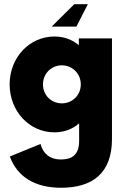

<svg xmlns="http://www.w3.org/2000/svg" viewBox="-20 -615 614 905"><path d="M394 -595.2H330.1L223.6 -489.7H340.3ZM351.6 -434.1V-401.9C321.3 -427.7 282.7 -442.9 236.3 -442.9C119.1 -442.9 25.4 -344.2 25.4 -217.3C25.4 -90.3 119.1 8.8 236.3 8.8C283.2 8.8 322.8 -6.8 353 -33.7V49.3C353 119.1 314.9 136.7 266.6 136.7C217.3 136.7 183.6 111.3 170.9 63.5L26.4 122.6C61 217.8 144 270 267.6 270C415.5 270 507.8 201.7 507.8 40.5V-434.1ZM271.5 -127.9C221.2 -127.9 182.6 -166.5 182.6 -217.3C182.6 -267.6 221.2 -307.1 271.5 -307.1C321.3 -307.1 360.8 -267.6 360.8 -217.3C360.8 -166.5 321.3 -127.9 271.5 -127.9Z"/></svg>

Font: Now Black
Style: Regular
Weight: 400
Designer: Alfredo Marco Pradil
Foundry: Alfredo Marco Pradil
Version: Version 1.200;hotconv 1.0.109;makeotfexe 2.5.65596